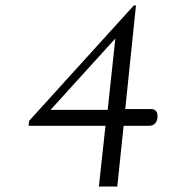

<svg xmlns="http://www.w3.org/2000/svg" viewBox="-20 -500 642 699"><path d="M522 -42H430L407 179H340L364 -42H84L86 -60L467 -480H475L436 -103H529Q557 -103 553 -69Q548 -42 522 -42ZM164 -100H372L400 -360Z"/></svg>

Font: GFS Gazis
Style: Regular
Weight: 400
Designer: George Matthiopoulos
Foundry: George Matthiopoulos
Version: Version 1.0